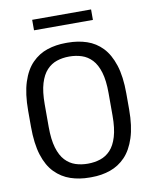

<svg xmlns="http://www.w3.org/2000/svg" viewBox="-93 -913 786 992"><g transform="rotate(-10 300.0 -417.0)"><path d="M296 10Q243 10 197 -5.5Q151 -21 116 -56.5Q81 -92 62 -152Q43 -212 43 -301V-385Q43 -474 62.5 -534.5Q82 -595 117 -630.5Q152 -666 197.5 -681Q243 -696 295 -696H305Q359 -696 405 -680.5Q451 -665 485 -629.5Q519 -594 538.5 -534Q558 -474 558 -385V-301Q558 -213 538.5 -153Q519 -93 485 -57.5Q451 -22 405.5 -6Q360 10 307 10ZM300 -62Q335 -62 365.5 -72Q396 -82 419 -106.5Q442 -131 455 -174.5Q468 -218 468 -284V-403Q468 -469 455 -512Q442 -555 419 -579.5Q396 -604 365.5 -614Q335 -624 300 -624Q265 -624 235 -614Q205 -604 182 -579.5Q159 -555 146 -512Q133 -469 133 -403V-284Q133 -218 146 -174.5Q159 -131 182 -106.5Q205 -82 235 -72Q265 -62 300 -62ZM145 -789V-844H454V-789Z"/></g></svg>

Font: Chivo Mono Medium Light
Style: Regular
Weight: 300
Monospace: yes
Version: Version 1.008